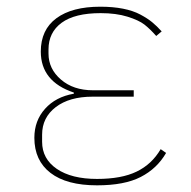

<svg xmlns="http://www.w3.org/2000/svg" viewBox="-20 -538 566 570"><path d="M268.1 12.2Q177.7 12.2 129.9 -24.7Q82 -61.5 82 -128.9Q82 -179.7 113.8 -215.1Q145.5 -250.5 199.2 -259.8V-263.2Q101.1 -295.9 101.1 -384.8Q101.1 -449.7 147.5 -483.9Q193.8 -518.1 277.8 -518.1Q315.4 -518.1 345.2 -512.2Q375 -506.3 396.5 -494.9Q418 -483.4 431.6 -472.2Q445.3 -460.9 460 -444.8L443.8 -431.2Q425.3 -452.1 408.7 -465.1Q392.1 -478 358.4 -488.5Q324.7 -499 278.8 -499Q202.1 -499 163.1 -470.5Q124 -441.9 124 -391.1V-378.9Q124 -333.5 160.9 -301.8Q197.8 -270 255.9 -270H377V-251H254.9Q186 -251 145.5 -220Q105 -189 105 -138.2V-117.2Q105 -66.4 148.7 -36.6Q192.4 -6.8 268.1 -6.8Q340.8 -6.8 385.7 -28.6Q430.7 -50.3 457 -95.2L473.1 -84Q446.3 -37.6 397.9 -12.7Q349.6 12.2 268.1 12.2Z"/></svg>

Font: Anuphan Thin
Style: Regular
Weight: 250
Designer: Mike Abbink, Paul van der Laan, Pieter van Rosmalen, Mint Tantisuwanna
Foundry: Bold Monday; Cadson Demak
Version: Version 3.002;hotconv 1.0.109;makeotfexe 2.5.65596